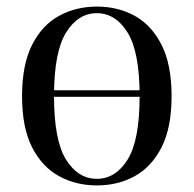

<svg xmlns="http://www.w3.org/2000/svg" viewBox="-20 -549 588 583"><path d="M454 -275V-255H97V-275ZM274 -529Q338 -529 389 -501Q440 -473 470.5 -413Q501 -353 501 -257Q501 -161 470.5 -101.5Q440 -42 389 -14Q338 14 274 14Q211 14 159.5 -14Q108 -42 77.5 -101.5Q47 -161 47 -257Q47 -353 77.5 -413Q108 -473 159.5 -501Q211 -529 274 -529ZM274 -509Q217 -509 180.5 -450Q144 -391 144 -257Q144 -123 180.5 -64.5Q217 -6 274 -6Q331 -6 367.5 -64.5Q404 -123 404 -257Q404 -391 367.5 -450Q331 -509 274 -509Z"/></svg>

Font: Playfair Display
Style: Regular
Weight: 400
Designer: Claus Eggers Sørensen
Foundry: Claus Eggers Sørensen
Version: Version 1.203